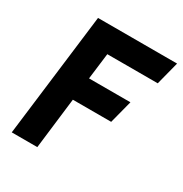

<svg xmlns="http://www.w3.org/2000/svg" viewBox="-168 -840 928 976"><g transform="rotate(30 295.5 -351.5)"><path d="M127 -713 38 10H188L224 -289H449L484 -424H241L260 -577H556L591 -713Z"/></g></svg>

Font: Bluebird
Style: SfBdObl
Weight: 700
Designer: Jasper
Foundry: Cannot Into Space Fonts
Version: Version 0.98